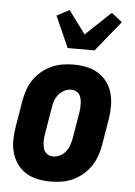

<svg xmlns="http://www.w3.org/2000/svg" viewBox="-55 -818 610 868"><g transform="rotate(5 250.0 -384.0)"><path d="M207 8Q177 8 148 2Q119 -4 95 -19Q71 -34 55 -56.5Q39 -79 31 -107Q23 -135 23.5 -164.5Q24 -194 29 -225L49 -345Q53 -369 61.5 -394Q70 -419 85 -441Q100 -463 121 -480.5Q142 -498 166.5 -509Q191 -520 216 -524Q241 -528 266 -528Q296 -528 325 -522Q354 -516 378 -501Q402 -486 418.5 -463.5Q435 -441 442.5 -413Q450 -385 450 -355.5Q450 -326 445 -295L425 -175Q421 -151 412 -126Q403 -101 388 -79Q373 -57 352 -39.5Q331 -22 307 -11Q283 0 257.5 4Q232 8 207 8ZM208 -106Q224 -106 239.5 -113.5Q255 -121 265.5 -134Q276 -147 281.5 -163Q287 -179 290 -194L310 -314Q312 -325 312.5 -336Q313 -347 312.5 -357.5Q312 -368 309.5 -378.5Q307 -389 301 -397Q295 -405 285.5 -409.5Q276 -414 265 -414Q249 -414 234 -406.5Q219 -399 208 -386Q197 -373 191.5 -357Q186 -341 184 -326L164 -206Q162 -195 161 -184Q160 -173 161 -162.5Q162 -152 164 -141.5Q166 -131 172.5 -123Q179 -115 188 -110.5Q197 -106 208 -106ZM232 -600 169 -742 226 -772 303 -668 417 -776 466 -738 354 -600Z"/></g></svg>

Font: Iosevka Curly Heavy
Style: Italic
Weight: 900
Italic angle: -9°
Monospace: yes
Designer: Belleve Invis
Foundry: Belleve Invis
Version: Version 22.1.2; ttfautohint (v1.8.4)